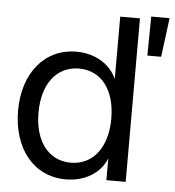

<svg xmlns="http://www.w3.org/2000/svg" viewBox="-52 -773 758 833"><g transform="rotate(5 326.5 -356.0)"><path d="M265 12C348 12 416 -30 441 -95V0H525V-712H439V-441C410 -504 345 -544 263 -544C126 -544 33 -432 33 -268C33 -102 125 12 265 12ZM280 -62C183 -62 122 -142 122 -267C122 -392 184 -472 281 -472C378 -472 439 -393 439 -268C439 -142 377 -62 280 -62ZM571 -554H631L653 -724H573Z"/></g></svg>

Font: Ronzino
Style: Regular
Weight: 400
Designer: Nunzio Mazzaferro
Foundry: Collletttivo
Version: Version 1.000;Glyphs 3.3 (3337)